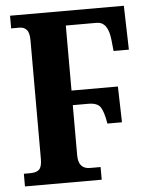

<svg xmlns="http://www.w3.org/2000/svg" viewBox="-52 -757 629 800"><g transform="rotate(-5 262.5 -357.0)"><path d="M20 0H341V-53H297Q248 -53 248 -110V-320H313Q351 -320 364 -300Q377 -280 385 -231H446L442 -381H248V-653H377Q424 -653 432 -578L437 -530H501L496 -714H20V-661H56Q73 -661 84.5 -649Q96 -637 96 -604V-108Q96 -76 84.5 -64.5Q73 -53 46 -53H20Z"/></g></svg>

Font: Noto Serif ExtraCondensed Extra
Style: Regular
Weight: 800
Width: 3
Designer: Monotype Design Team
Foundry: Monotype Imaging Inc.
Version: Version 1.002